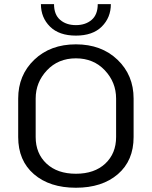

<svg xmlns="http://www.w3.org/2000/svg" viewBox="-20 -878 723 915"><path d="M175 -858.3H237.5Q237.5 -808.3 266.7 -783.3Q295.8 -758.3 341.7 -758.3Q387.5 -758.3 416.7 -783.3Q445.8 -808.3 445.8 -858.3H508.3Q508.3 -794.2 465 -751.2Q421.7 -708.3 341.7 -708.3Q261.7 -708.3 218.3 -751.2Q175 -794.2 175 -858.3ZM616.7 -408.3V-225Q616.7 -112.5 541.7 -47.9Q466.7 16.7 341.7 16.7Q216.7 16.7 141.7 -47.9Q66.7 -112.5 66.7 -225V-408.3Q66.7 -520 143.3 -593.3Q220 -666.7 341.7 -666.7Q463.3 -666.7 540 -593.3Q616.7 -520 616.7 -408.3ZM150 -408.3V-225Q150 -146.7 201.7 -98.3Q253.3 -50 341.7 -50Q430 -50 481.7 -98.3Q533.3 -146.7 533.3 -225V-408.3Q533.3 -485.8 479.6 -542.9Q425.8 -600 341.7 -600Q257.5 -600 203.8 -542.9Q150 -485.8 150 -408.3Z"/></svg>

Font: BoonBaan
Style: Regular
Weight: 400
Designer: Sungsit Sawaiwan
Foundry: FontUni
Version: Version 2.0